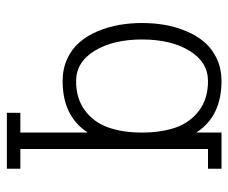

<svg xmlns="http://www.w3.org/2000/svg" viewBox="-74 -442 677 570"><g transform="rotate(90 265.0 -157.5)"><path d="M481.4 -436V-476.1H374V-401.4Q325.7 -476.1 221.2 -476.1Q184.6 -476.1 154.8 -462.2Q125 -448.2 105.5 -425.3Q85.9 -402.3 73 -371.3Q60.1 -340.3 54.4 -307.6Q48.8 -274.9 48.8 -240.2Q48.8 -205.6 54.4 -172.9Q60.1 -140.1 73 -109.1Q85.9 -78.1 105.5 -55.2Q125 -32.2 154.8 -18.3Q184.6 -4.4 221.2 -4.4Q325.7 -4.4 374 -79.1V121.1H315.4V161.1H481.4V121.1H422.9V-436ZM221.2 -44.4Q165 -44.4 131.3 -99.4Q97.7 -154.3 97.7 -240.2Q97.7 -326.2 131.3 -381.1Q165 -436 221.2 -436Q273.4 -436 308.6 -409.7Q343.8 -383.3 358.9 -340.6Q374 -297.9 374 -240.2Q374 -182.6 358.9 -139.9Q343.8 -97.2 308.6 -70.8Q273.4 -44.4 221.2 -44.4Z"/></g></svg>

Font: AzarMehrMonospaced
Style: SerifRegular
Weight: 1
Designer: Amin Abedi
Version: Version 1.00